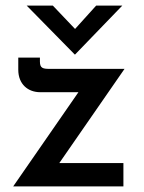

<svg xmlns="http://www.w3.org/2000/svg" viewBox="-20 -663 512 683"><path d="M168 -643H75L246 -469H247L415 -643H322L247 -560ZM123 -335H259L27 0H419V-83H191L423 -418H156C132 -418 122 -421 122 -444V-458H45V-415C45 -363 80 -335 123 -335Z"/></svg>

Font: Reem Kufi
Style: Regular
Weight: 400
Designer: Khaled Hosny
Version: Version 0.007